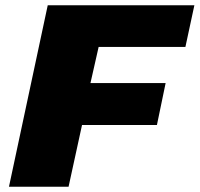

<svg xmlns="http://www.w3.org/2000/svg" viewBox="-20 -708 757 728"><path d="M14 0 161 -688H717L683 -530H354L323 -393H608L575 -234H291L240 0Z"/></svg>

Font: Saira Expanded ExtraBold
Style: Italic
Weight: 800
Width: 7
Italic angle: -12°
Designer: Hector Gatti with collaboration of the Omnibus-Type team
Foundry: Omnibus-Type
Version: Version 1.101